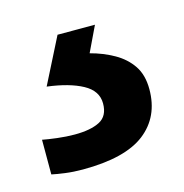

<svg xmlns="http://www.w3.org/2000/svg" viewBox="-52 -49 323 337"><g transform="rotate(-15 109.5 120.0)"><path d="M210 134Q210 184 174 212Q138 240 61 240Q44 240 29 238Q14 236 5 234V171Q15 173 31.5 175Q48 177 63 177Q92 177 108.5 168.5Q125 160 125 137Q125 114 101 101Q77 88 37 83L79 0H147L125 46Q148 52 167.5 63Q187 74 198.5 91Q210 108 210 134Z"/></g></svg>

Font: Noto Sans Thai Medium
Style: Regular
Weight: 500
Designer: Monotype Design Team
Foundry: Monotype Imaging Inc.
Version: Version 2.001